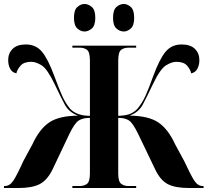

<svg xmlns="http://www.w3.org/2000/svg" viewBox="-20 -943 1044 963"><path d="M0 0H73Q140 0 178 -19Q216 -38 243 -92L326 -267Q354 -326 375.5 -339Q397 -352 431 -352V-75Q431 -32 416.5 -21Q402 -10 379 -10H343V0H663V-10H623Q603 -10 588 -21Q573 -32 573 -73V-352Q606 -352 626.5 -339Q647 -326 675 -267L759 -92Q785 -38 822.5 -19Q860 0 928 0H1001V-10H997Q972 -10 954.5 -37Q937 -64 904 -135L858 -220Q823 -296 774 -329Q725 -362 630 -363Q676 -380 697 -420Q718 -460 747 -521Q784 -598 813 -615.5Q842 -633 864 -633Q902 -633 918.5 -613.5Q935 -594 939 -575Q961 -580 970.5 -599Q980 -618 980 -641Q980 -676 957.5 -698Q935 -720 891 -720Q841 -720 810.5 -683.5Q780 -647 748 -560Q726 -498 709.5 -462Q693 -426 669 -397Q649 -377 627.5 -370Q606 -363 573 -362V-638Q573 -682 587.5 -693Q602 -704 626 -704H663V-714H343V-704H379Q402 -704 416.5 -693Q431 -682 431 -638V-362Q366 -362 332 -397Q308 -426 292 -462Q276 -498 253 -560Q221 -647 190.5 -683.5Q160 -720 110 -720Q66 -720 43.5 -698Q21 -676 21 -641Q21 -618 30.5 -599Q40 -580 62 -575Q66 -594 83 -613.5Q100 -633 137 -633Q160 -633 188.5 -615.5Q217 -598 254 -521Q283 -460 304 -420Q325 -380 371 -363Q276 -362 227 -329Q178 -296 143 -220L97 -135Q65 -64 47 -37Q29 -10 4 -10H0ZM601 -785Q619 -785 636 -800Q653 -815 653 -854Q653 -893 636 -908Q619 -923 601 -923Q581 -923 564 -908Q547 -893 547 -854Q547 -815 564 -800Q581 -785 601 -785ZM404 -785Q423 -785 440.5 -800Q458 -815 458 -854Q458 -893 440.5 -908Q423 -923 404 -923Q385 -923 368 -908Q351 -893 351 -854Q351 -815 368 -800Q385 -785 404 -785Z"/></svg>

Font: Noto Serif Display SemiCondensed Extra
Style: Regular
Weight: 800
Width: 4
Designer: Monotype Design Team
Foundry: Monotype Imaging Inc.
Version: Version 1.900